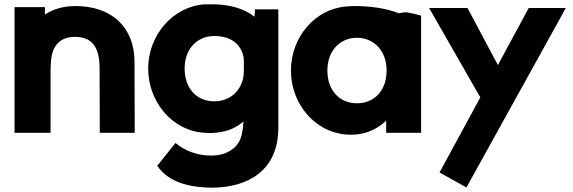

<svg xmlns="http://www.w3.org/2000/svg" viewBox="-20 -612 2640 885"><path d="M47 0H213V-276C213 -295 213 -313 215 -329C220 -404 259 -442 326 -442C403 -442 439 -396 439 -299L440 0H601L600 -324C601 -484 497 -585 326 -584C270 -584 224 -569 187 -545V-579H47Z M663 -296C663 -142 775 -8 923 0C934 1 946 1 957 1C1013 -1 1063 -17 1102 -52C1101 -34 1100 -17 1096 -1C1085 75 1017 104 960 105C887 107 828 80 789 47L705 152C758 232 863 253 959 253C1123 252 1263 174 1263 -23V-569H1155C1155 -565 1155 -548 1153 -535C1102 -575 1036 -590 972 -592H923C776 -582 663 -449 663 -296ZM831 -296C831 -387 889 -446 968 -446C1050 -446 1093 -403 1103 -347C1104 -341 1104 -335 1104 -330V-292C1104 -278 1103 -265 1101 -252C1086 -186 1034 -145 968 -145C886 -145 831 -205 831 -296Z M1321 -287C1321 -135 1429 -4 1575 8C1656 14 1715 -13 1760 -56V0H1921V-540C1901 -546 1879 -551 1856 -555C1848 -556 1835 -554 1818 -551C1757 -576 1671 -585 1612 -584C1598 -584 1586 -583 1575 -582C1430 -570 1321 -439 1321 -287ZM1489 -287C1489 -378 1547 -438 1626 -438C1704 -437 1762 -378 1762 -287V-284C1761 -195 1706 -136 1626 -136C1544 -136 1489 -196 1489 -287Z M1958 -575 2194 -163 2006 183 2130 252 2588 -575H2417L2275 -312L2135 -575Z"/></svg>

Font: Rabbid Highway Sign IV
Style: Bd
Weight: 400
Foundry: Cannot Into Space Fonts
Version: Version 0.277